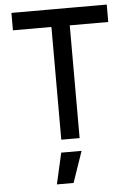

<svg xmlns="http://www.w3.org/2000/svg" viewBox="-61 -738 708 1019"><g transform="rotate(-5 293.0 -229.0)"><path d="M244.1 0V-693.4H341.8V0ZM39.1 -600.6V-693.4H546.9V-600.6ZM200.2 234.4 237.8 68.4H346.2L289.1 234.4Z"/></g></svg>

Font: Cascadia Mono
Style: Regular
Weight: 400
Monospace: yes
Designer: Aaron Bell
Foundry: Saja Typeworks
Version: Version 2102.003